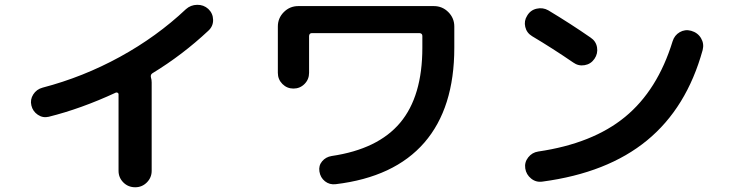

<svg xmlns="http://www.w3.org/2000/svg" viewBox="-20 -748 3040 798"><path d="M182.6 -262.7Q158.2 -256.8 137.2 -271Q116.2 -285.2 110.4 -309.6Q104.5 -334 118.2 -355.5Q131.8 -377 157.2 -383.8Q325.2 -427.7 478.5 -511.7Q631.8 -595.7 752.9 -710Q772.5 -727.5 799.3 -728Q826.2 -728.5 845.7 -710.9Q865.2 -692.4 865.7 -665.5Q866.2 -638.7 845.7 -620.1Q738.3 -519.5 613.3 -443.4Q604.5 -437.5 607.4 -425.8Q610.4 -417 610.4 -405.3V-38.1Q610.4 -9.8 590.3 10.3Q570.3 30.3 542 30.3Q512.7 30.3 492.7 10.3Q472.7 -9.8 472.7 -38.1V-356.4Q472.7 -360.4 469.2 -362.3Q465.8 -364.3 461.9 -363.3Q316.4 -295.9 182.6 -262.7Z M1134.8 -445.3V-637.7Q1134.8 -672.9 1159.7 -697.8Q1184.6 -722.7 1219.7 -722.7H1783.2Q1818.4 -722.7 1843.3 -697.8Q1868.2 -672.9 1868.2 -637.7V-549.8Q1868.2 -298.8 1743.7 -155.3Q1619.1 -11.7 1375 17.6Q1349.6 20.5 1330.6 5.4Q1311.5 -9.8 1307.6 -35.2Q1303.7 -59.6 1318.8 -77.6Q1334 -95.7 1358.4 -99.6Q1550.8 -127.9 1643.1 -237.8Q1735.4 -347.7 1735.4 -549.8V-598.6Q1735.4 -609.4 1723.6 -610.4H1276.4Q1265.6 -610.4 1264.6 -598.6V-445.3Q1264.6 -418 1245.6 -398.9Q1226.6 -379.9 1199.7 -379.9Q1172.9 -379.9 1153.8 -398.9Q1134.8 -418 1134.8 -445.3Z M2852.5 -620.1Q2879.9 -612.3 2893.6 -589.4Q2907.2 -566.4 2900.4 -540Q2834 -299.8 2669.4 -164.6Q2504.9 -29.3 2234.4 6.8Q2208 10.7 2187.5 -5.9Q2167 -22.5 2163.1 -47.9Q2159.2 -73.2 2175.3 -93.8Q2191.4 -114.3 2216.8 -118.2Q2443.4 -151.4 2578.1 -262.2Q2712.9 -373 2775.4 -576.2Q2783.2 -601.6 2805.2 -614.3Q2827.1 -627 2852.5 -620.1ZM2191.4 -597.7Q2168.9 -611.3 2163.1 -636.2Q2157.2 -661.1 2170.9 -682.6Q2184.6 -706.1 2210.4 -711.9Q2236.3 -717.8 2258.8 -705.1Q2351.6 -649.4 2434.6 -591.8Q2457 -577.1 2461.4 -551.3Q2465.8 -525.4 2450.7 -503.4Q2435.5 -481.4 2409.7 -477.1Q2383.8 -472.7 2362.3 -488.3Q2278.3 -545.9 2191.4 -597.7Z"/></svg>

Font: Rounded-X Mgen+ 2m bold
Style: Bold
Weight: 700
Designer: [Source Han Sans]
Ryoko NISHIZUKA  (kana & ideographs); Paul D. Hunt (Latin, Greek & Cyrillic); Wenlong ZHANG  (bopomofo
Version: Version 1.059.20150602